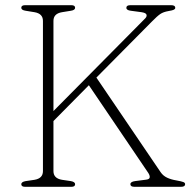

<svg xmlns="http://www.w3.org/2000/svg" viewBox="-20 -720 734 740"><path d="M186 -60.5Q186 -32.5 219 -27L253 -22Q269.5 -19 269.5 -10Q269.5 0 255 0H77Q62 0 62 -10Q62 -19 79 -22L113 -27Q145.5 -32.5 145.5 -60.5V-639.5Q145.5 -667.5 113 -673L79 -678.5Q62 -681 62 -690Q62 -700 77 -700H255Q269.5 -700 269.5 -690Q269.5 -681 253 -678.5L219 -673Q186 -667.5 186 -639.5V-292L540 -649.5Q547 -657 544.5 -663.8Q542 -670.5 525.5 -673L484.5 -678.5Q467 -680.5 467 -690Q467 -700 482.5 -700H639.5Q655.5 -700 655.5 -690Q655.5 -685.5 650.5 -682.8Q645.5 -680 630 -677.5Q609.5 -674 597.8 -666Q586 -658 565 -636.5L351.5 -421L599 -56.5Q608.5 -42.5 624 -35.2Q639.5 -28 658 -25Q680.5 -21 687 -18.2Q693.5 -15.5 693.5 -10Q693.5 0 677.5 0H498.5Q482.5 0 482.5 -10Q482.5 -19.5 500.5 -22L543 -27.5Q556 -29 557 -36.2Q558 -43.5 551.5 -53.5L322.5 -391.5L186 -253.5Z"/></svg>

Font: Fraunces 9pt Soft Thin
Style: Regular
Weight: 100
Version: Version 1.000;[b76b70a41]